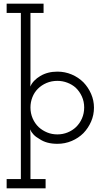

<svg xmlns="http://www.w3.org/2000/svg" viewBox="-20 -770 545 1040"><path d="M227 250V200H145V-21Q145 -36 144.5 -47.5Q144 -59 143 -69Q149 -55 161.5 -41.5Q174 -28 194 -17Q213 -4 237 2.5Q261 9 291 9Q332 9 368.5 -6.5Q405 -22 432 -49Q458 -76 473.5 -111.5Q489 -147 489 -187Q489 -226 473.5 -261.5Q458 -297 432 -324Q405 -351 368.5 -366.5Q332 -382 291 -382Q238 -382 198.5 -358.5Q159 -335 144 -301Q145 -312 145 -324.5Q145 -337 145 -350V-700H216V-750H16V-700H93V200H16V250ZM291 -332Q319 -332 345 -322Q371 -312 390 -295Q411 -275 423.5 -247.5Q436 -220 436 -188Q436 -156 424 -128.5Q412 -101 391 -81Q372 -63 346 -52.5Q320 -42 291 -42Q261 -42 235.5 -52.5Q210 -63 190 -81Q169 -101 157 -128.5Q145 -156 145 -188Q145 -217 155.5 -243.5Q166 -270 185 -289Q205 -309 232 -320.5Q259 -332 291 -332Z"/></svg>

Font: Josefin Slab Medium
Style: Regular
Weight: 500
Designer: Santiago Orozco
Foundry: Typemade
Version: Version 2.000